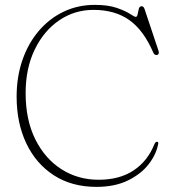

<svg xmlns="http://www.w3.org/2000/svg" viewBox="-20 -732 683 768"><path d="M613 -157.5Q605.5 -115 575 -75.5Q544.5 -36 491.8 -10.2Q439 15.5 366 15.5Q267 15.5 195.2 -31Q123.5 -77.5 85 -159Q46.5 -240.5 46.5 -345.5Q46.5 -425 69.8 -492Q93 -559 135.2 -608.5Q177.5 -658 234.5 -685.2Q291.5 -712.5 359 -712.5Q412.5 -712.5 447 -700.5Q481.5 -688.5 499.8 -676.5Q518 -664.5 523 -664.5Q528.5 -664.5 530.5 -675.2Q532.5 -686 535.2 -696.5Q538 -707 546.5 -707Q554.5 -707 558 -696.5L614.5 -527.5Q616.5 -521.5 614.2 -516.8Q612 -512 606 -512Q597.5 -511.5 593 -522Q554 -612 496.5 -652.2Q439 -692.5 354 -692.5Q278 -692.5 216.5 -650.5Q155 -608.5 118.8 -533.5Q82.5 -458.5 82.5 -359.5Q82.5 -252.5 121.2 -174.8Q160 -97 226 -55Q292 -13 374.5 -13Q458 -13 514.2 -50.2Q570.5 -87.5 597.5 -155Q602 -165 607.5 -165Q614 -165 613 -157.5Z"/></svg>

Font: Fraunces 72pt S050 Thin
Style: Regular
Weight: 100
Version: Version 1.000; ttfautohint (v1.8.3)